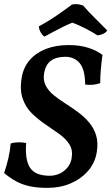

<svg xmlns="http://www.w3.org/2000/svg" viewBox="-21 -904 541 933"><path d="M210 9Q158 9 121 0.5Q84 -8 55.5 -24Q27 -40 -1 -63Q11 -98 19.5 -134.5Q28 -171 31 -207Q48 -212 68 -212.5Q88 -213 106 -209Q100 -125 126 -87.5Q152 -50 220 -50Q260 -50 290 -73.5Q320 -97 327 -134Q334 -174 316.5 -202Q299 -230 267.5 -252.5Q236 -275 200.5 -299Q165 -323 134.5 -352.5Q104 -382 89 -425.5Q74 -469 85 -530Q94 -579 124.5 -613.5Q155 -648 203 -666.5Q251 -685 312 -685Q369 -685 410.5 -671Q452 -657 477 -637Q472 -602 469 -567Q466 -532 466 -500Q433 -488 393 -493Q392 -567 366 -597.5Q340 -628 296 -628Q253 -628 226.5 -609Q200 -590 193 -546Q188 -514 201 -488.5Q214 -463 239 -442.5Q264 -422 295.5 -402Q327 -382 357.5 -359.5Q388 -337 411.5 -309.5Q435 -282 446 -246.5Q457 -211 449 -163Q440 -111 406 -72.5Q372 -34 321.5 -12.5Q271 9 210 9ZM195 -726Q183 -734 175.5 -749Q168 -764 168 -776Q196 -791 224.5 -809Q253 -827 279.5 -846Q306 -865 329 -882Q343 -885 356.5 -883.5Q370 -882 383 -877Q408 -848 437.5 -819Q467 -790 500 -756Q494 -746 481 -740Q468 -734 453 -732Q425 -750 393.5 -766Q362 -782 331 -794Q308 -785 284 -773Q260 -761 237.5 -749Q215 -737 195 -726Z"/></svg>

Font: Vollkorn SemiBold
Style: Italic
Weight: 600
Italic angle: -11°
Designer: Friedrich Althausen
Foundry: Friedrich Althausen
Version: Version 5.000